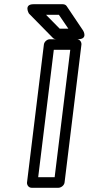

<svg xmlns="http://www.w3.org/2000/svg" viewBox="-20 -865 420 910"><path d="M161 -25 235 -629H313L239 -25ZM108 0C107 11 115 25 130 25H257C268 25 284 15 286 0L366 -654C367 -665 359 -679 344 -679H216C205 -679 190 -669 188 -654ZM263 -729 198 -795H259L304 -729ZM231 -685C235 -681 241 -679 247 -679H349C399 -679 374 -720 374 -720L296 -836C292 -842 285 -845 277 -845H139C91 -845 117 -801 117 -801Z"/></svg>

Font: Falling Sky
Style: ExtOuObl
Weight: 400
Designer: Paul D. Hunt
Foundry: Adobe Systems Incorporated
Version: Version 1.02